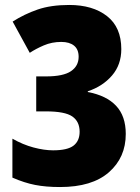

<svg xmlns="http://www.w3.org/2000/svg" viewBox="-20 -744 566 774"><path d="M222 10Q165 10 121.5 1.5Q78 -7 30 -28V-185Q72 -161 115 -149.5Q158 -138 194 -138Q252 -138 276.5 -157Q301 -176 301 -213Q301 -254 271.5 -274.5Q242 -295 165 -295H126V-436H166Q235 -436 266 -457Q297 -478 297 -515Q297 -545 278.5 -560Q260 -575 227 -575Q189 -575 156.5 -561Q124 -547 100 -531L31 -657Q78 -687 131.5 -705.5Q185 -724 259 -724Q354 -724 411.5 -679Q469 -634 469 -546Q469 -483 431.5 -439.5Q394 -396 334 -376V-373Q409 -359 448 -317.5Q487 -276 487 -204Q487 -109 419 -49.5Q351 10 222 10Z"/></svg>

Font: Noto Sans Oriya Cond Blk
Style: Regular
Weight: 900
Width: 3
Designer: Amélie Bonet and Sol Matas
Foundry: Google LLC
Version: Version 2.006; ttfautohint (v1.8.4.7-5d5b)